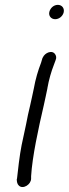

<svg xmlns="http://www.w3.org/2000/svg" viewBox="-20 -729 283 790"><path d="M207 -650C223 -650 238 -662 242 -678C246 -695 235 -709 218 -709C201 -709 187 -696 183 -680C179 -663 191 -650 207 -650ZM49 8C49 19 51 29 58 35C75 51 108 30 108 6V-4C113 -86 138 -200 160 -295C166 -320 170 -343 175 -365V-366C181 -401 191 -435 202 -463L209 -482C213 -491 211 -499 208 -504C196 -526 164 -512 156 -492L155 -491L149 -471C137 -440 126 -404 119 -364C114 -342 110 -320 104 -295C98 -270 92 -244 87 -216L69 -132C61 -93 53 -23 50 6Z"/></svg>

Font: Stray Cat
Style: BdExtObl
Weight: 700
Version: Version 1.0